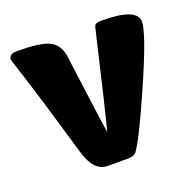

<svg xmlns="http://www.w3.org/2000/svg" viewBox="-103 -655 766 760"><g transform="rotate(-20 280.0 -275.0)"><path d="M366 -526Q369 -541 375 -545Q381 -549 401 -549Q549 -549 549 -490Q549 -443 463 -247Q383 -64 349 -15Q338 0 315 0H226Q169 0 143 -87Q73 -328 32 -455L9 -527Q12 -550 42 -550Q137 -550 174 -534Q215 -517 224 -467L243 -323Q261 -185 270 -127Q286 -183 366 -526Z"/></g></svg>

Font: PoetsenOne
Style: Regular
Weight: 400
Designer: Rodrigo Fuenzalida, Pablo Impallari
Foundry: Pablo Impallari, Rodrigo Fuenzalida
Version: Version 1.000